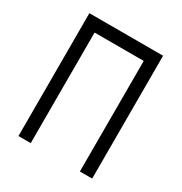

<svg xmlns="http://www.w3.org/2000/svg" viewBox="-150 -735 800 846"><g transform="rotate(30 250.0 -312.5)"><path d="M62.5 -625Q62.5 -625 62.5 0H125V-562.5H375V0H437.5Q437.5 0 437.5 -625Z"/></g></svg>

Font: CalcUnifontExMono
Style: Regular
Weight: 500
Version: Version 15.0.06